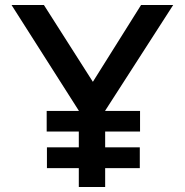

<svg xmlns="http://www.w3.org/2000/svg" viewBox="-20 -745 736 765"><path d="M166 -303H294V-304L26 -725H155L350 -419L542 -725H670L399 -304V-303H538V-221H399V-158H537V-75H399V0H294V-75H167V-158H294V-221H166Z"/></svg>

Font: Reem Kufi Ink
Style: Regular
Weight: 400
Designer: Khaled Hosny
Version: Version 1.7